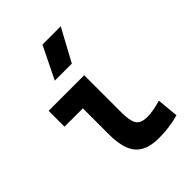

<svg xmlns="http://www.w3.org/2000/svg" viewBox="-227 -913 1040 1040"><g transform="rotate(-45 293.0 -392.5)"><path d="M373 9.8Q278.8 9.8 237.3 -39.1Q195.8 -87.9 195.8 -195.3V-396H55.2V-517.6H327.6V-232.9Q327.6 -171.4 343.3 -143.6Q358.9 -115.7 412.1 -115.7Q453.1 -115.7 516.1 -134.3L527.8 -10.7Q487.8 0 451.4 4.9Q415 9.8 373 9.8ZM194.3 -609.4 285.2 -794.9H425.3L324.7 -609.4Z"/></g></svg>

Font: Cascadia Mono
Style: Bold
Weight: 700
Monospace: yes
Designer: Aaron Bell
Foundry: Saja Typeworks
Version: Version 2404.023; ttfautohint (v1.8.4)